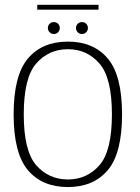

<svg xmlns="http://www.w3.org/2000/svg" viewBox="-20 -771 582 796"><path d="M261.5 4.5Q367.5 4.5 426.8 -65.5Q486 -135.5 486 -297Q486 -458.5 426.8 -528.5Q367.5 -598.5 261.5 -598.5Q155 -598.5 95.8 -528.5Q36.5 -458.5 36.5 -297Q36.5 -135.5 95.8 -65.5Q155 4.5 261.5 4.5ZM261.5 -27Q182 -27 130.2 -86Q78.5 -145 78.5 -297Q78.5 -448.5 130.2 -507.8Q182 -567 261.5 -567Q340.5 -567 392.2 -507.8Q444 -448.5 444 -297Q444 -145 392.2 -86Q340.5 -27 261.5 -27ZM203 -630Q213.5 -630 220.8 -637.2Q228 -644.5 228 -654.5Q228 -665.5 220.8 -672.5Q213.5 -679.5 203 -679.5Q193 -679.5 185.8 -672.5Q178.5 -665.5 178.5 -654.5Q178.5 -644.5 185.8 -637.2Q193 -630 203 -630ZM319.5 -630Q330 -630 337.2 -637.2Q344.5 -644.5 344.5 -654.5Q344.5 -665.5 337.2 -672.5Q330 -679.5 319.5 -679.5Q309.5 -679.5 302.2 -672.5Q295 -665.5 295 -654.5Q295 -644.5 302.2 -637.2Q309.5 -630 319.5 -630ZM134.5 -731H388.5V-751H134.5Z"/></svg>

Font: Anybody UltraCondensed Thin ExtraLight
Style: Regular
Weight: 250
Version: Version 1.111